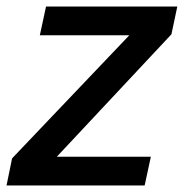

<svg xmlns="http://www.w3.org/2000/svg" viewBox="-30 -568 563 588"><path d="M7 -83 366 -460H92L111 -548H513L495 -463L144 -88H432L413 0H-10Z"/></svg>

Font: Application Medium
Style: Italic
Weight: 500
Italic angle: -12°
Designer: Wei Huang
Foundry: Wei Huang
Version: Version 0.012